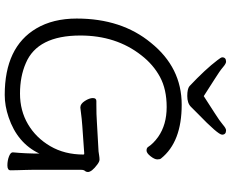

<svg xmlns="http://www.w3.org/2000/svg" viewBox="-100 -836 953 792"><g transform="rotate(90 376.0 -439.5)"><path d="M682 -7Q682 6 662 6Q642 6 625 -0.5Q608 -7 608 -16V-17Q613 -70 613 -126Q570 -35 463 1Q416 17 371 17Q174 17 97 -113Q56 -182 56 -280Q56 -465 156 -586Q258 -713 411.5 -713Q565 -713 633 -628Q637 -624 637 -612.5Q637 -601 624 -584.5Q611 -568 600.5 -568Q590 -568 586 -574Q572 -596 544 -616Q494 -651 421 -651Q348 -651 297 -623.5Q246 -596 208 -547Q126 -443 126 -295Q126 -118 240 -70Q295 -46 365.5 -46Q436 -46 492 -79Q548 -112 582.5 -171Q617 -230 617 -308Q617 -311 613 -311L499 -303Q478 -302 424 -295H422Q408 -295 396 -313.5Q384 -332 384 -346.5Q384 -361 396 -361H410Q454 -361 480 -363L604 -370Q612 -371 621 -372.5Q630 -374 638 -374Q646 -374 658 -365Q689 -342 689 -326Q689 -319 684.5 -314Q680 -309 680 -298V-97Q680 -89 680.5 -71Q681 -53 681.5 -35Q682 -17 682 -7ZM376 -804Q411 -827 445 -848.5Q479 -870 494 -883Q509 -896 517 -896Q535 -896 535 -879.5Q535 -863 448 -779L420 -751Q405 -736 375.5 -736Q346 -736 335 -745Q265 -811 228 -860Q216 -875 216 -880Q216 -896 234 -896Q242 -896 257 -883Q272 -870 306.5 -848.5Q341 -827 376 -804Z"/></g></svg>

Font: ToneOZ-Pinyin-WenKai-Regular
Style: Regular
Weight: 400
Designer: Fontworks Inc.
Foundry: ToneOZ
Version: Version 0.240331